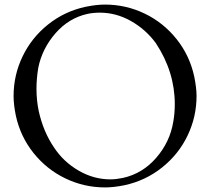

<svg xmlns="http://www.w3.org/2000/svg" viewBox="-20 -821 918 848"><path d="M745.1 -282.2Q752 -319.8 752 -360.8Q752 -503.9 668 -630.9Q623.5 -691.4 558.1 -728.3Q492.7 -765.1 420.9 -765.1Q392.1 -765.1 367.2 -759.8Q284.2 -741.7 225.1 -674.1Q166 -606.4 148.9 -521Q141.1 -473.1 141.1 -429.2Q141.1 -378.4 150.9 -331.1Q171.4 -238.3 219.2 -168.9Q260.7 -106 327.4 -67.4Q394 -28.8 467.8 -28.8Q492.2 -28.8 522.9 -35.2Q609.4 -54.2 669.9 -124Q730.5 -193.8 745.1 -282.2ZM357.9 -791Q405.8 -800.8 443.8 -800.8Q536.1 -800.8 618.9 -761Q701.7 -721.2 759.8 -648.4Q817.9 -575.7 837.9 -482.9Q848.1 -432.6 848.1 -397Q848.1 -304.7 808.3 -221.9Q768.6 -139.2 695.6 -81.1Q622.6 -22.9 529.8 -2.9Q481.9 6.8 443.8 6.8Q351.6 6.8 268.8 -33Q186 -72.8 127.9 -145.5Q69.8 -218.3 49.8 -311Q40 -358.9 40 -397Q40 -489.3 79.8 -572Q119.6 -654.8 192.4 -712.9Q265.1 -771 357.9 -791Z"/></svg>

Font: Anticva
Style: Regular
Weight: 400
Version: Version 1.000